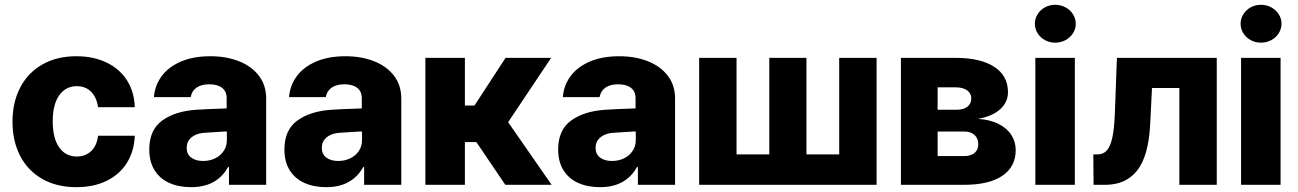

<svg xmlns="http://www.w3.org/2000/svg" viewBox="-20 -772 5422 802"><path d="M32.2 -263.7Q32.2 -344.7 64.5 -406.5Q96.7 -468.3 157 -502.7Q217.3 -537.1 298.8 -537.1Q370.6 -537.1 425.3 -510.7Q480 -484.4 510.5 -436.3Q541 -388.2 543 -324.2H389.6Q383.8 -365.2 360.6 -388.7Q337.4 -412.1 300.8 -412.1Q254.4 -412.1 227.3 -373.8Q200.2 -335.4 200.2 -265.6Q200.2 -194.8 227.1 -156.5Q253.9 -118.2 300.8 -118.2Q336.9 -118.2 360.8 -140.9Q384.8 -163.6 389.6 -205.1H543Q540.5 -140.6 510.3 -92Q480 -43.5 425.8 -16.8Q371.6 9.8 298.8 9.8Q216.8 9.8 156.5 -24.7Q96.2 -59.1 64.2 -120.8Q32.2 -182.6 32.2 -263.7Z M799.8 -313.5Q843.8 -316.4 907.2 -318.4Q915 -319.3 926.8 -319.3V-362.3Q926.8 -390.1 907.7 -405Q888.7 -419.9 854.5 -419.9Q821.3 -419.9 801.3 -406.2Q781.2 -392.6 776.4 -366.2H623Q626.5 -414.1 654.5 -452.9Q682.6 -491.7 734.6 -514.4Q786.6 -537.1 858.4 -537.1Q924.8 -537.1 977.8 -516.4Q1030.8 -495.6 1061.3 -455.8Q1091.8 -416 1091.8 -360.4V0H936.5V-74.2H932.6Q910.2 -33.2 871.6 -11.7Q833 9.8 778.3 9.8Q726.6 9.8 687.3 -7.8Q647.9 -25.4 625.7 -60.8Q603.5 -96.2 603.5 -147.5Q603.5 -229.5 657.7 -268.6Q711.9 -307.6 799.8 -313.5ZM828.1 -99.6Q856 -99.6 878.9 -110.8Q901.9 -122.1 915 -142.3Q928.2 -162.6 927.7 -188.5V-222.7H918L827.1 -216.8Q795.9 -212.9 777.8 -196.5Q759.8 -180.2 759.8 -154.3Q759.8 -127.9 778.6 -113.8Q797.4 -99.6 828.1 -99.6Z M1364.3 -313.5Q1408.2 -316.4 1471.7 -318.4Q1479.5 -319.3 1491.2 -319.3V-362.3Q1491.2 -390.1 1472.2 -405Q1453.1 -419.9 1418.9 -419.9Q1385.7 -419.9 1365.7 -406.2Q1345.7 -392.6 1340.8 -366.2H1187.5Q1190.9 -414.1 1219 -452.9Q1247.1 -491.7 1299.1 -514.4Q1351.1 -537.1 1422.9 -537.1Q1489.3 -537.1 1542.2 -516.4Q1595.2 -495.6 1625.7 -455.8Q1656.2 -416 1656.2 -360.4V0H1501V-74.2H1497.1Q1474.6 -33.2 1436 -11.7Q1397.5 9.8 1342.8 9.8Q1291 9.8 1251.7 -7.8Q1212.4 -25.4 1190.2 -60.8Q1168 -96.2 1168 -147.5Q1168 -229.5 1222.2 -268.6Q1276.4 -307.6 1364.3 -313.5ZM1392.6 -99.6Q1420.4 -99.6 1443.4 -110.8Q1466.3 -122.1 1479.5 -142.3Q1492.7 -162.6 1492.2 -188.5V-222.7H1482.4L1391.6 -216.8Q1360.4 -212.9 1342.3 -196.5Q1324.2 -180.2 1324.2 -154.3Q1324.2 -127.9 1343 -113.8Q1361.8 -99.6 1392.6 -99.6Z M1756.8 -530.3H1921.9V-331.1H1961.9L2091.8 -530.3H2282.2L2102.5 -261.7L2284.2 0H2090.8L1969.7 -178.7H1921.9V0H1756.8Z M2507.8 -313.5Q2551.8 -316.4 2615.2 -318.4Q2623 -319.3 2634.8 -319.3V-362.3Q2634.8 -390.1 2615.7 -405Q2596.7 -419.9 2562.5 -419.9Q2529.3 -419.9 2509.3 -406.2Q2489.3 -392.6 2484.4 -366.2H2331.1Q2334.5 -414.1 2362.5 -452.9Q2390.6 -491.7 2442.6 -514.4Q2494.6 -537.1 2566.4 -537.1Q2632.8 -537.1 2685.8 -516.4Q2738.8 -495.6 2769.3 -455.8Q2799.8 -416 2799.8 -360.4V0H2644.5V-74.2H2640.6Q2618.2 -33.2 2579.6 -11.7Q2541 9.8 2486.3 9.8Q2434.6 9.8 2395.3 -7.8Q2356 -25.4 2333.7 -60.8Q2311.5 -96.2 2311.5 -147.5Q2311.5 -229.5 2365.7 -268.6Q2419.9 -307.6 2507.8 -313.5ZM2536.1 -99.6Q2564 -99.6 2586.9 -110.8Q2609.9 -122.1 2623 -142.3Q2636.2 -162.6 2635.7 -188.5V-222.7H2626L2535.2 -216.8Q2503.9 -212.9 2485.8 -196.5Q2467.8 -180.2 2467.8 -154.3Q2467.8 -127.9 2486.6 -113.8Q2505.4 -99.6 2536.1 -99.6Z M3056.6 -530.3V-127H3193.4V-530.3H3348.6V-127H3485.4V-530.3H3641.6V0H2900.4V-530.3Z M3743.2 -530.3H3971.7Q4074.7 -530.3 4132.6 -493.2Q4190.4 -456.1 4190.4 -386.7Q4190.4 -344.7 4157.2 -315.2Q4124 -285.6 4064.5 -275.4Q4115.2 -272.5 4150.9 -254.4Q4186.5 -236.3 4204.6 -208Q4222.7 -179.7 4222.7 -145.5Q4222.7 -75.7 4167 -37.8Q4111.3 0 4006.8 0H3743.2ZM4066.4 -168.9Q4066.4 -193.8 4050.5 -208.3Q4034.7 -222.7 4006.8 -222.7H3896.5V-120.1H4006.8Q4034.7 -120.1 4050.5 -133.1Q4066.4 -146 4066.4 -168.9ZM4037.1 -361.3Q4037.1 -382.3 4019.5 -394.8Q4002 -407.2 3971.7 -407.2H3896.5V-313.5H3975.6Q4004.4 -313.5 4020.8 -326.2Q4037.1 -338.9 4037.1 -361.3Z M4304.7 -530.3H4469.7V0H4304.7ZM4302.7 -672.9Q4302.7 -694.3 4314.2 -712.6Q4325.7 -731 4345.2 -741.5Q4364.7 -752 4387.7 -752Q4410.6 -752 4430.4 -741.5Q4450.2 -731 4461.9 -712.6Q4473.6 -694.3 4473.6 -672.9Q4473.6 -651.4 4461.9 -633.1Q4450.2 -614.7 4430.4 -604.2Q4410.6 -593.8 4387.7 -593.8Q4364.7 -593.8 4345.2 -604.2Q4325.7 -614.7 4314.2 -633.1Q4302.7 -651.4 4302.7 -672.9Z M4546.9 -127H4564.5Q4588.4 -127 4603.3 -143.6Q4618.2 -160.2 4626.2 -197Q4634.3 -233.9 4636.7 -295.9L4645.5 -530.3H5062.5V0H4906.2V-404.3H4792L4784.2 -249Q4776.9 -118.7 4729.7 -59.3Q4682.6 0 4596.7 0H4547.9Z M5164.1 -530.3H5329.1V0H5164.1ZM5162.1 -672.9Q5162.1 -694.3 5173.6 -712.6Q5185.1 -731 5204.6 -741.5Q5224.1 -752 5247.1 -752Q5270 -752 5289.8 -741.5Q5309.6 -731 5321.3 -712.6Q5333 -694.3 5333 -672.9Q5333 -651.4 5321.3 -633.1Q5309.6 -614.7 5289.8 -604.2Q5270 -593.8 5247.1 -593.8Q5224.1 -593.8 5204.6 -604.2Q5185.1 -614.7 5173.6 -633.1Q5162.1 -651.4 5162.1 -672.9Z"/></svg>

Font: Pretendard JP ExtraBold
Style: Regular
Weight: 800
Designer: Base glyphs from Inter by Rasmus Andersson; Hangeul glyphs from Noto Sans CJK(Source Han Sans) by Jang Soo-young and Kan
Foundry: Kil Hyung-jin
Version: Version 1.309